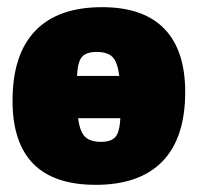

<svg xmlns="http://www.w3.org/2000/svg" viewBox="-20 -504 552 536"><path d="M247 12Q15 12 15 -223Q15 -352 78.5 -418Q142 -484 265 -484Q380 -484 438.5 -424Q497 -364 497 -247Q497 -119 433.5 -53.5Q370 12 247 12ZM250 -359Q221 -359 209 -345.5Q197 -332 195 -292H313Q308 -331 294 -345Q280 -359 250 -359ZM262 -108Q290 -108 302 -121.5Q314 -135 316 -174H198Q203 -136 217.5 -122Q232 -108 262 -108Z"/></svg>

Font: Alegreya Sans SC Black
Style: Regular
Weight: 900
Designer: Juan Pablo del Peral
Foundry: Huerta Tipografica
Version: Version 2.007